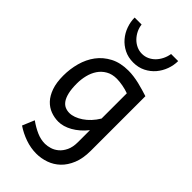

<svg xmlns="http://www.w3.org/2000/svg" viewBox="-296 -835 1142 1142"><g transform="rotate(45 274.5 -264.0)"><path d="M393.1 -405.3Q381.3 -409.7 368.2 -413.3Q355 -417 341.3 -419.4Q327.6 -421.9 314.7 -423.3Q301.8 -424.8 290.5 -424.8Q250.5 -424.8 222.2 -408.4Q193.8 -392.1 176 -365.5Q158.2 -338.9 149.9 -305.2Q141.6 -271.5 141.6 -236.8Q141.6 -191.4 148.7 -161.4Q155.8 -131.3 168.2 -113.5Q180.7 -95.7 197.5 -88.1Q214.4 -80.6 234.4 -80.6Q252.9 -80.6 273.9 -88.1Q294.9 -95.7 316.2 -109.9Q337.4 -124 357.2 -145Q377 -166 393.1 -192.9ZM483.4 -12.2Q483.4 52.2 464.6 98.1Q445.8 144 415.3 173.1Q384.8 202.1 345.7 215.8Q306.6 229.5 266.1 229.5Q219.2 229.5 173.1 213.4Q127 197.3 87.9 170.9L119.6 95.2Q154.3 120.1 189.5 135.7Q224.6 151.4 261.2 151.4Q280.3 151.4 303.2 144.5Q326.2 137.7 346.2 120.8Q366.2 104 379.6 75.7Q393.1 47.4 393.1 4.9V-95.2Q374 -71.3 352.8 -53Q331.5 -34.7 309.8 -22.5Q288.1 -10.3 266.4 -3.9Q244.6 2.4 224.6 2.4Q190.9 2.4 159.7 -9.3Q128.4 -21 104.2 -46.6Q80.1 -72.3 65.7 -113.3Q51.3 -154.3 51.3 -212.4Q51.3 -268.6 65.9 -321.8Q80.6 -375 111.3 -416.3Q142.1 -457.5 190.2 -482.7Q238.3 -507.8 305.2 -507.8Q327.1 -507.8 350.3 -504.6Q373.5 -501.5 396.5 -496.1Q419.4 -490.7 441.4 -484.1Q463.4 -477.5 483.4 -471.2ZM473.6 -756.8Q473.6 -721.2 460.9 -686.3Q448.2 -651.4 424.6 -623.5Q400.9 -595.7 366.9 -578.6Q333 -561.5 290.5 -561.5Q247.6 -561.5 213.6 -578.6Q179.7 -595.7 156 -623.5Q132.3 -651.4 119.9 -686.3Q107.4 -721.2 107.4 -756.8H166Q168.9 -731.9 179.9 -710Q190.9 -688 207.5 -671.1Q224.1 -654.3 245.4 -644.5Q266.6 -634.8 290.5 -634.8Q314.5 -634.8 335.4 -644.5Q356.4 -654.3 372.6 -671.1Q388.7 -688 399.4 -710Q410.2 -731.9 414.1 -756.8Z"/></g></svg>

Font: Andika Viet
Style: Regular
Weight: 400
Designer: Victor Gaultney, Annie Olsen, Julie Remington, Don Collingsworth, Eric Hays, Becca Hirsbrunner
Foundry: SIL International
Version: Version 5.000